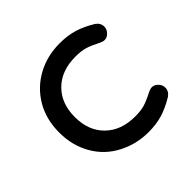

<svg xmlns="http://www.w3.org/2000/svg" viewBox="-136 -645 793 793"><g transform="rotate(-45 260.5 -249.0)"><path d="M177.7 -20.5Q115.2 -52.7 80.6 -112.8Q45.9 -172.9 45.9 -249Q45.9 -328.1 82 -387.7Q117.2 -445.3 176.3 -477.1Q235.4 -508.8 307.6 -508.8Q354.5 -508.8 391.1 -497.6Q427.7 -486.3 467.8 -461.9Q487.3 -448.2 487.3 -426.8Q487.3 -412.1 475.6 -399.4Q463.9 -386.7 449.2 -386.7Q439.5 -386.7 427.7 -392.6Q391.6 -411.1 369.6 -417.5Q347.7 -423.8 315.4 -423.8Q233.4 -423.8 185.1 -376.5Q136.7 -329.1 136.7 -249Q136.7 -168.9 185.1 -121.6Q233.4 -74.2 315.4 -74.2Q347.7 -74.2 369.6 -80.6Q391.6 -86.9 427.7 -105.5Q439.5 -111.3 449.2 -111.3Q463.9 -111.3 475.6 -98.6Q487.3 -85.9 487.3 -71.3Q487.3 -49.8 467.8 -36.1Q427.7 -11.7 391.1 -0.5Q354.5 10.7 307.6 10.7Q238.3 10.7 177.7 -20.5Z"/></g></svg>

Font: jf-openhuninn-2.1
Style: Regular
Weight: 400
Designer: [Kosugi Maru]
Designed by MOTOYA      

[Varela Round]
Joe Prince (Latin component); Avraham Cornfeld (Hebrew component)
Foundry: justfont Co., Ltd.
Version: 2.1